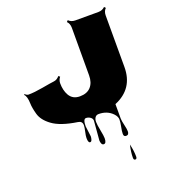

<svg xmlns="http://www.w3.org/2000/svg" viewBox="-184 -801 1174 1330"><g transform="rotate(-20 403.0 -136.5)"><path d="M336.9 63.5 346.7 140.6Q346.7 152.3 342.5 165Q338.4 177.7 329.1 177.7Q314.5 177.7 314.5 141.6Q314.5 126.5 321.3 96.9Q328.1 67.4 328.1 51.8Q328.1 21.5 296.9 17.6Q172.9 -1 114.3 -44.9Q58.6 -85.9 44.9 -135.7Q31.2 -186 30.8 -215.8Q29.3 -270 10.7 -286.6L15.1 -291.5Q29.3 -278.3 40.5 -278.3Q83.5 -278.3 147.7 -289.8Q211.9 -301.3 236.1 -304Q260.3 -306.6 277.8 -328.6L288.6 -320.3Q272.9 -300.8 272.9 -275.9Q272.9 -251 278.1 -228.8Q283.2 -206.5 293.9 -187.5Q318.4 -145 371.3 -145Q424.3 -145 452.1 -175.8Q480 -206.5 480 -259.8L480.5 -610.8Q480.5 -641.6 461.9 -659.7L471.7 -669.9Q491.2 -650.4 520.5 -650.4H690.4Q720.2 -650.4 739.3 -669.9L749 -659.7Q730 -641.1 730 -610.8V-231Q730 -71.3 584 -10.7H583.5V95.2Q583.5 112.3 591.6 145.5Q599.6 178.7 599.6 195.3Q599.6 221.7 578.6 221.7Q560.5 221.7 560.5 201.4Q560.5 181.2 566.9 150.9Q573.2 120.6 573.2 99.1Q573.2 77.6 552.7 55.7Q513.2 14.2 450.2 14.2Q433.1 14.2 424.1 26.6Q415 39.1 415 59.6Q415 80.1 423.8 124.3Q432.6 168.5 432.6 185.5Q432.6 223.1 413.1 223.1Q402.3 223.1 397.5 211.7Q392.6 200.2 392.6 188L404.3 46.4Q404.3 30.3 389.6 20.3Q375 10.3 358.4 10.3Q336.9 10.3 336.9 63.5ZM569.8 379.9Q569.8 338.9 582 286.6Q594.2 337.9 594.2 379.4Q594.2 397.5 582 397.5Q569.8 397.5 569.8 379.9Z"/></g></svg>

Font: Nosifer Caps
Style: Regular
Weight: 800
Version: Version 001.002